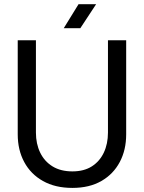

<svg xmlns="http://www.w3.org/2000/svg" viewBox="-20 -902 704 939"><path d="M334 17Q250 17 190.2 -16.7Q130.3 -50.3 98.5 -109.5Q66.7 -168.6 66.7 -245.1V-705H155.7V-253.7Q155.7 -198.7 176.5 -155.6Q197.3 -112.6 237 -88.2Q276.8 -63.8 334 -63.8Q390.4 -63.8 428.9 -88.2Q467.3 -112.6 487.7 -155.6Q508 -198.7 508 -253.7V-705H597.1V-245.1Q597.1 -168.6 565.7 -109.5Q534.3 -50.3 475.7 -16.7Q417 17 334 17ZM364.2 -881.6H450.2L372.8 -764H291.7Z"/></svg>

Font: TikTok Sans Light
Style: Regular
Weight: 300
Version: Version 4.000